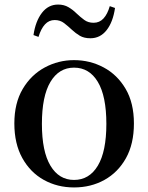

<svg xmlns="http://www.w3.org/2000/svg" viewBox="-20 -807 652 843"><path d="M305 16Q232 16 172.5 -17Q113 -50 78 -113Q43 -176 43 -265Q43 -354 79.5 -416Q116 -478 176 -510.5Q236 -543 305 -543Q375 -543 435 -511Q495 -479 531.5 -417Q568 -355 568 -265Q568 -175 533 -112.5Q498 -50 438.5 -17Q379 16 305 16ZM305 -17Q372 -17 409.5 -79.5Q447 -142 447 -263Q447 -385 409.5 -447.5Q372 -510 305 -510Q239 -510 201.5 -447.5Q164 -385 164 -263Q164 -142 201.5 -79.5Q239 -17 305 -17ZM127 -653Q136 -714 164 -750.5Q192 -787 235 -787Q261 -787 280.5 -775.5Q300 -764 315 -749Q333 -732 350 -719.5Q367 -707 391 -707Q417 -707 434.5 -726Q452 -745 462 -780L485 -772Q476 -710 448 -674.5Q420 -639 377 -639Q349 -639 330.5 -650Q312 -661 296 -676Q279 -692 261.5 -705.5Q244 -719 220 -719Q195 -719 177.5 -700Q160 -681 149 -645Z"/></svg>

Font: Noto Serif TC ExtraLight SemiBold
Style: Regular
Weight: 600
Version: Version 2.003-H1;hotconv 1.1.1;makeotfexe 2.6.0